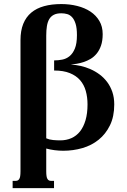

<svg xmlns="http://www.w3.org/2000/svg" viewBox="-20 -747 638 965"><path d="M83 -544.9Q83 -592.8 96.9 -627.2Q110.8 -661.6 137.2 -683.6Q163.6 -705.6 201.7 -716.1Q239.7 -726.6 288.1 -726.6Q330.6 -726.6 368.4 -717Q406.2 -707.5 434.6 -688.7Q462.9 -669.9 479.5 -641.6Q496.1 -613.3 496.1 -575.7Q496.1 -542 487.8 -518.1Q479.5 -494.1 465.8 -477.5Q452.1 -460.9 435.1 -450.9Q418 -440.9 400.1 -435.1Q382.3 -429.2 365.5 -426.5Q348.6 -423.8 335.9 -422.4Q359.4 -421.4 384.8 -415.8Q410.2 -410.2 434.6 -399.4Q459 -388.7 480.7 -372.6Q502.4 -356.4 518.8 -334.5Q535.2 -312.5 544.7 -284.7Q554.2 -256.8 554.2 -222.2Q554.2 -161.1 532.7 -117.2Q511.2 -73.2 475.8 -44.7Q440.4 -16.1 394 -2.7Q347.7 10.7 297.9 10.7Q277.3 10.7 254.2 7.8Q231 4.9 212.4 -0.5V113.8Q212.4 128.9 213.9 138.2Q215.3 147.5 218.8 152.8Q222.2 158.2 226.8 160.2Q231.4 162.1 238.3 162.1H251.5V198.7H43.5V162.1H57.1Q63.5 162.1 68.4 160.2Q73.2 158.2 76.7 152.8Q80.1 147.5 81.5 138.2Q83 128.9 83 113.8ZM282.7 -41.5Q313.5 -41.5 338.9 -52.7Q364.3 -64 382.1 -86.4Q399.9 -108.9 409.9 -142.8Q419.9 -176.8 419.9 -222.2Q419.9 -258.8 411.1 -290Q402.3 -321.3 382.6 -344Q362.8 -366.7 330.8 -379.6Q298.8 -392.6 252 -392.6V-443.4Q272 -443.4 292.5 -447.3Q313 -451.2 329.3 -464.4Q345.7 -477.5 356.2 -502.7Q366.7 -527.8 366.7 -570.3Q366.7 -605.5 360.1 -627Q353.5 -648.4 342.5 -660.4Q331.5 -672.4 317.4 -676.3Q303.2 -680.2 288.1 -680.2Q265.1 -680.2 250.5 -672.6Q235.8 -665 227.5 -650.9Q219.2 -636.7 215.8 -616Q212.4 -595.2 212.4 -568.4V-51.8Q228 -44.9 247.1 -43.2Q266.1 -41.5 282.7 -41.5Z"/></svg>

Font: Arian AMU Serif
Style: Bold
Weight: 700
Designer: Ruben Hakobyan (Tarumian)
Foundry: Ruben Hakobyan (Tarumian)
Version: Version 1.002